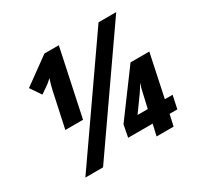

<svg xmlns="http://www.w3.org/2000/svg" viewBox="-152 -893 1104 1072"><g transform="rotate(-30 399.5 -357.0)"><path d="M107 0 604 -714H718L221 0ZM192 -514Q197 -535 201.5 -551.5Q206 -568 211 -582Q196 -567 187 -560L131 -521L84 -590L255 -714H348L257 -286H143ZM566 0 583 -73H425L440 -151L647 -431H768L710 -157H760L742 -73H692L676 0ZM534 -157H600L621 -249Q624 -263 627.5 -276.5Q631 -290 636 -306Q629 -293 620.5 -279.5Q612 -266 604 -254Z"/></g></svg>

Font: Noto Sans Condensed ExtraBold
Style: Italic
Weight: 800
Width: 3
Italic angle: -12°
Designer: Monotype Design Team
Foundry: Monotype Imaging Inc.
Version: Version 2.013; ttfautohint (v1.8.4.7-5d5b)